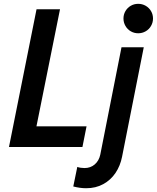

<svg xmlns="http://www.w3.org/2000/svg" viewBox="-20 -768 819 1003"><path d="M170.9 -719.7H293.5L170.4 -107.9H432.1L410.6 0H26.9ZM362.8 206.1 383.8 104Q391.1 106.9 401.9 108.4Q412.6 109.9 421.4 109.9Q453.1 109.9 475.1 90.8Q497.1 71.8 503.9 39.6L614.7 -521H731L617.7 50.8Q608.4 98.1 583.5 135.3Q558.6 172.4 519.5 193.8Q480.5 215.3 430.2 215.3Q398.4 215.3 362.8 206.1ZM625 -671.4Q625 -692.4 635.3 -710Q645.5 -727.5 663.1 -737.8Q680.7 -748 702.1 -748Q723.1 -748 741 -737.8Q758.8 -727.5 769 -710Q779.3 -692.4 779.3 -671.4Q779.3 -650.4 769 -632.6Q758.8 -614.7 741 -604.5Q723.1 -594.2 702.1 -594.2Q680.7 -594.2 663.1 -604.5Q645.5 -614.7 635.3 -632.6Q625 -650.4 625 -671.4Z"/></svg>

Font: Reddit Sans Vanilla SemiBold
Style: Italic
Weight: 600
Italic angle: -11.25°
Designer: Stephen Hutchings
Version: Version 1.013